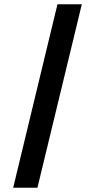

<svg xmlns="http://www.w3.org/2000/svg" viewBox="-20 -884 443 904"><path d="M42 0 250.5 -863.8H365.2L156.2 0Z"/></svg>

Font: Antonio
Style: Bold
Weight: 700
Designer: Vernon Adams
Foundry: Vernon Adams
Version: Version 1.002